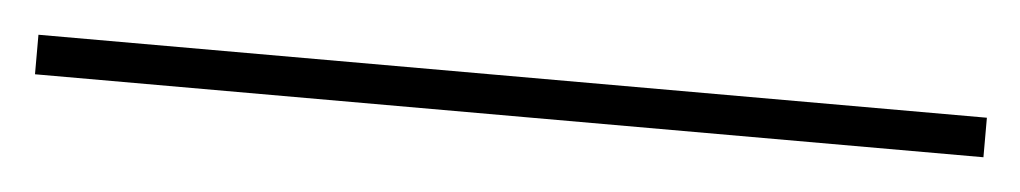

<svg xmlns="http://www.w3.org/2000/svg" viewBox="-22 37 643 121"><g transform="rotate(5 300.0 97.5)"><path d="M0 85H600V110H0Z"/></g></svg>

Font: Noto Sans Mono UI Thin
Style: Regular
Weight: 250
Monospace: yes
Designer: Monotype Design team
Foundry: Monotype Imaging Inc.
Version: Version 1.000